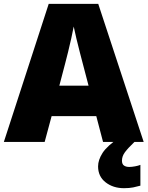

<svg xmlns="http://www.w3.org/2000/svg" viewBox="-20 -737 766 997"><path d="M515.1 0 480 -133.8H248L211.9 0H0L232.9 -716.8H490.2L726.1 0ZM439.9 -292 409.2 -409.2Q404.3 -428.2 395 -463.6Q385.7 -499 376.7 -536.9Q367.7 -574.7 362.8 -599.1Q358.4 -574.7 350.3 -538.8Q342.3 -502.9 333.7 -467.8Q325.2 -432.6 318.8 -409.2L288.1 -292ZM613.3 97.2Q613.3 115.2 623.8 122.6Q634.3 129.9 651.4 129.9Q664.1 129.9 681.4 126.7Q698.7 123.5 709 119.1V227.1Q692.4 231.9 671.9 236.1Q651.4 240.2 624 240.2Q567.4 240.2 528.3 209.7Q489.3 179.2 489.3 127Q489.3 93.3 512.9 56.6Q536.6 20 603 -24.9L678.2 0Q644.5 32.2 628.9 53.2Q613.3 74.2 613.3 97.2Z"/></svg>

Font: Open Sans ExtraBold
Style: Regular
Weight: 800
Designer: Monotype Design Team
Foundry: Monotype Imaging Inc.
Version: Version 3.003; ttfautohint (v1.8.4)